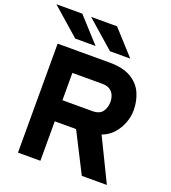

<svg xmlns="http://www.w3.org/2000/svg" viewBox="-172 -1040 1032 1159"><g transform="rotate(20 344.0 -460.5)"><path d="M78 0V-700H411Q499 -700 550.8 -669Q602.5 -638 624.8 -587.5Q647 -537 647 -478Q647 -438.5 632 -398Q617 -357.5 587.8 -324.2Q558.5 -291 515 -275L649 0H488L359 -253.5H222V0ZM222 -389H413Q461 -389 479.5 -416Q498 -443 498 -477.5Q498 -498.5 490.5 -518.5Q483 -538.5 464.5 -551.5Q446 -564.5 413 -564.5H222ZM167.5 -765 -10.5 -921H156L298 -765ZM390.5 -765 212.5 -921H379L521 -765Z"/></g></svg>

Font: Overpass ExtraBold
Style: Regular
Weight: 800
Designer: Delve Withrington, Dave Bailey, Thomas Jockin
Foundry: Delve Fonts LLC
Version: Version 4.000; ttfautohint (v1.8.3)